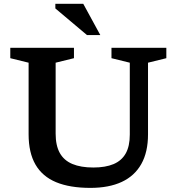

<svg xmlns="http://www.w3.org/2000/svg" viewBox="-20 -948 902 980"><path d="M642.5 -261V-628L549 -651V-704H829V-651L735.5 -628V-262.5Q735.5 -171.5 701.2 -110.8Q667 -50 601.5 -19.5Q536 11 441 11Q336.5 11 266.5 -18Q196.5 -47 161.2 -107.8Q126 -168.5 126 -262.5V-628L32.5 -651V-704H357.5V-651L264 -628V-265.5Q264 -205.5 285.2 -167.2Q306.5 -129 349.5 -111Q392.5 -93 456.5 -93Q518.5 -93 559.8 -110.5Q601 -128 621.8 -165Q642.5 -202 642.5 -261ZM492 -769H424L262.5 -905V-928.5H405Z"/></svg>

Font: Newsreader 7pt Medium
Style: Regular
Weight: 500
Designer: Hugues Gentile
Foundry: Production Type
Version: Version 1.003